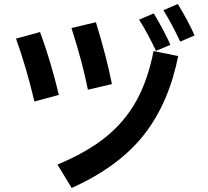

<svg xmlns="http://www.w3.org/2000/svg" viewBox="-20 -894 1040 959"><path d="M880 -686Q837 -778 796 -843L868 -874Q919 -791 952 -717ZM759 -640Q722 -720 675 -796L748 -827Q801 -739 831 -670ZM419 -446Q393 -579 337 -754L459 -783Q513 -607 539 -474ZM152 -387Q110 -563 60 -701L180 -734Q233 -591 274 -420ZM267 -72Q414 -133 509.5 -210.5Q605 -288 662 -392Q719 -496 747 -639L870 -614Q823 -378 698 -219.5Q573 -61 338 45Z"/></svg>

Font: IBM Plex Sans JP SemiBold
Style: Regular
Weight: 600
Designer: Mike Abbink; Paul van der Laan; Pieter van Rosmalen; Wujin Sim; Yejin Wi; Jinhee Kim; Boomi Park; Yona Kim; Kichan Ma
Foundry: Sandoll Inc.
Version: Version 1.001